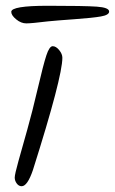

<svg xmlns="http://www.w3.org/2000/svg" viewBox="-20 -662 398 665"><path d="M358 -622Q358 -610 329.5 -605Q301 -600 238.5 -595.5Q176 -591 146 -588Q89 -581 71 -581Q53 -581 36 -595Q19 -609 19 -621Q19 -642 145.5 -642Q272 -642 315 -639Q358 -636 358 -622ZM196 -462Q196 -395 94 -73Q75 -17 55 -17Q45 -17 38 -26.5Q31 -36 31 -47Q31 -58 44 -104.5Q57 -151 74.5 -213Q92 -275 111 -356.5Q130 -438 140.5 -470Q151 -502 162.5 -502Q174 -502 185 -488.5Q196 -475 196 -462Z"/></svg>

Font: Kalam Light
Style: Regular
Weight: 300
Version: Version 2.001;PS 1.0;hotconv 1.0.79;makeotf.lib2.5.61930; tt